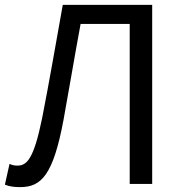

<svg xmlns="http://www.w3.org/2000/svg" viewBox="-20 -753 744 786"><path d="M63 13C150 13 198 -38 240 -262C264 -393 285 -521 310 -655H511V0H603V-733H237C208 -572 183 -425 153 -272C118 -99 89 -75 51 -75C39 -75 30 -77 19 -82L0 3C20 11 39 13 63 13Z"/></svg>

Font: Squished Noto Sans CJK JP Regular
Style: Regular
Weight: 400
Designer: Ryoko NISHIZUKA (kana & ideographs); Paul D. Hunt (Latin, Greek & Cyrillic); Wenlong ZHANG (bopomofo); Sandoll Communica
Foundry: Adobe Systems Incorporated
Version: Version 1.004;PS 1.004;hotconv 1.0.82;makeotf.lib2.5.63406